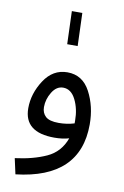

<svg xmlns="http://www.w3.org/2000/svg" viewBox="-96 -708 640 994"><g transform="rotate(10 223.5 -211.5)"><path d="M392 -91Q392 -186 352 -261.5Q312 -337 232 -337Q156 -337 110 -266.5Q64 -196 64 -119Q64 8 223 8Q266 8 300 -2Q273 73 204 104.5Q135 136 40 148L58 230Q392 192 392 -91ZM143 -139Q143 -180 166 -217.5Q189 -255 224 -255Q266 -255 290 -207Q314 -159 314 -97Q314 -89 314 -83Q275 -71 232 -71Q183 -71 163 -89.5Q143 -108 143 -139ZM205 -480 199 -653H254L260 -480Z"/></g></svg>

Font: Noto Sans Arabic UI
Style: Regular
Weight: 400
Designer: Nadine Chahine - Monotype Design Team
Foundry: Monotype Imaging Inc.
Version: Version 1.900